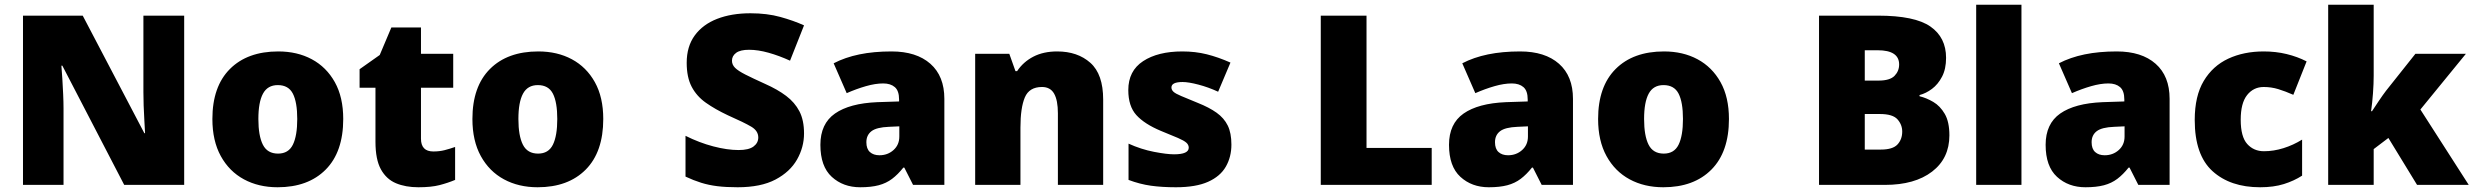

<svg xmlns="http://www.w3.org/2000/svg" viewBox="-20 -780 10435 810"><path d="M757 0H504L243 -503H239Q241 -480 243 -447.5Q245 -415 246.5 -382Q248 -349 248 -322V0H77V-714H329L589 -218H592Q591 -241 589 -272Q587 -303 586 -335Q585 -367 585 -391V-714H757Z M1428 -278Q1428 -139 1354 -64.5Q1280 10 1151 10Q1071 10 1009 -23.5Q947 -57 911.5 -121.5Q876 -186 876 -278Q876 -415 950 -489Q1024 -563 1154 -563Q1234 -563 1295.5 -530Q1357 -497 1392.5 -433.5Q1428 -370 1428 -278ZM1070 -278Q1070 -207 1089 -169.5Q1108 -132 1153 -132Q1197 -132 1215.5 -169.5Q1234 -207 1234 -278Q1234 -349 1215.5 -385Q1197 -421 1152 -421Q1109 -421 1089.5 -385Q1070 -349 1070 -278Z M1808 -141Q1834 -141 1855.5 -146.5Q1877 -152 1900 -160V-21Q1869 -8 1834 1Q1799 10 1745 10Q1691 10 1650.5 -7Q1610 -24 1587 -65.5Q1564 -107 1564 -182V-410H1497V-488L1582 -548L1631 -664H1756V-553H1892V-410H1756V-195Q1756 -141 1808 -141Z M2525 -278Q2525 -139 2451 -64.5Q2377 10 2248 10Q2168 10 2106 -23.5Q2044 -57 2008.5 -121.5Q1973 -186 1973 -278Q1973 -415 2047 -489Q2121 -563 2251 -563Q2331 -563 2392.5 -530Q2454 -497 2489.5 -433.5Q2525 -370 2525 -278ZM2167 -278Q2167 -207 2186 -169.5Q2205 -132 2250 -132Q2294 -132 2312.5 -169.5Q2331 -207 2331 -278Q2331 -349 2312.5 -385Q2294 -421 2249 -421Q2206 -421 2186.5 -385Q2167 -349 2167 -278Z M3372 -217Q3372 -159 3342.5 -107Q3313 -55 3251.5 -22.5Q3190 10 3092 10Q3043 10 3006.5 5.5Q2970 1 2938 -9Q2906 -19 2872 -35V-207Q2930 -178 2989 -162.5Q3048 -147 3096 -147Q3139 -147 3159 -162Q3179 -177 3179 -200Q3179 -228 3149.5 -245.5Q3120 -263 3050 -294Q2997 -319 2958 -346.5Q2919 -374 2898 -414Q2877 -454 2877 -515Q2877 -584 2911 -630.5Q2945 -677 3005.5 -700.5Q3066 -724 3146 -724Q3216 -724 3272 -708.5Q3328 -693 3372 -673L3313 -524Q3267 -545 3222.5 -557.5Q3178 -570 3140 -570Q3103 -570 3085.5 -557Q3068 -544 3068 -524Q3068 -507 3081 -494Q3094 -481 3124.5 -465.5Q3155 -450 3208 -426Q3260 -403 3296.5 -375.5Q3333 -348 3352.5 -310.5Q3372 -273 3372 -217Z M3741 -563Q3846 -563 3905 -511Q3964 -459 3964 -363V0H3832L3795 -73H3791Q3768 -44 3743.5 -25.5Q3719 -7 3687 1.5Q3655 10 3609 10Q3537 10 3489 -34Q3441 -78 3441 -169Q3441 -258 3502.5 -301Q3564 -344 3681 -349L3773 -352V-360Q3773 -397 3755 -412.5Q3737 -428 3706 -428Q3673 -428 3633 -416.5Q3593 -405 3552 -387L3497 -513Q3545 -538 3605.5 -550.5Q3666 -563 3741 -563ZM3730 -245Q3678 -243 3656.5 -226.5Q3635 -210 3635 -180Q3635 -152 3650 -138.5Q3665 -125 3690 -125Q3725 -125 3749.5 -147Q3774 -169 3774 -204V-247Z M4440 -563Q4526 -563 4580 -515Q4634 -467 4634 -360V0H4443V-302Q4443 -357 4427 -385Q4411 -413 4376 -413Q4322 -413 4303.5 -369Q4285 -325 4285 -242V0H4094V-553H4238L4264 -480H4271Q4297 -519 4339.5 -541Q4382 -563 4440 -563Z M5175 -170Q5175 -118 5151.5 -77Q5128 -36 5076.5 -13Q5025 10 4941 10Q4882 10 4835.5 3.5Q4789 -3 4741 -21V-174Q4794 -150 4848 -139.5Q4902 -129 4933 -129Q4995 -129 4995 -157Q4995 -169 4985 -178Q4975 -187 4949.5 -198Q4924 -209 4877 -228Q4808 -257 4774 -294.5Q4740 -332 4740 -400Q4740 -481 4802.5 -522Q4865 -563 4968 -563Q5023 -563 5071 -551Q5119 -539 5171 -516L5119 -393Q5078 -412 5036 -423Q4994 -434 4969 -434Q4922 -434 4922 -411Q4922 -401 4930.5 -393Q4939 -385 4963 -375Q4987 -365 5033 -346Q5081 -327 5112.5 -304.5Q5144 -282 5159.5 -250.5Q5175 -219 5175 -170Z M5552 0V-714H5745V-156H6020V0Z M6393 -563Q6498 -563 6557 -511Q6616 -459 6616 -363V0H6484L6447 -73H6443Q6420 -44 6395.5 -25.5Q6371 -7 6339 1.5Q6307 10 6261 10Q6189 10 6141 -34Q6093 -78 6093 -169Q6093 -258 6154.5 -301Q6216 -344 6333 -349L6425 -352V-360Q6425 -397 6407 -412.5Q6389 -428 6358 -428Q6325 -428 6285 -416.5Q6245 -405 6204 -387L6149 -513Q6197 -538 6257.5 -550.5Q6318 -563 6393 -563ZM6382 -245Q6330 -243 6308.5 -226.5Q6287 -210 6287 -180Q6287 -152 6302 -138.5Q6317 -125 6342 -125Q6377 -125 6401.5 -147Q6426 -169 6426 -204V-247Z M7274 -278Q7274 -139 7200 -64.5Q7126 10 6997 10Q6917 10 6855 -23.5Q6793 -57 6757.5 -121.5Q6722 -186 6722 -278Q6722 -415 6796 -489Q6870 -563 7000 -563Q7080 -563 7141.5 -530Q7203 -497 7238.5 -433.5Q7274 -370 7274 -278ZM6916 -278Q6916 -207 6935 -169.5Q6954 -132 6999 -132Q7043 -132 7061.5 -169.5Q7080 -207 7080 -278Q7080 -349 7061.5 -385Q7043 -421 6998 -421Q6955 -421 6935.5 -385Q6916 -349 6916 -278Z M7903 -714Q8058 -714 8124 -668Q8190 -622 8190 -536Q8190 -489 8173 -456.5Q8156 -424 8130.5 -405Q8105 -386 8078 -379V-374Q8107 -367 8136 -350Q8165 -333 8184.5 -299.5Q8204 -266 8204 -209Q8204 -112 8131 -56Q8058 0 7932 0H7654V-714ZM7905 -440Q7953 -440 7972.5 -460Q7992 -480 7992 -508Q7992 -568 7901 -568H7847V-440ZM7847 -299V-149H7915Q7965 -149 7985 -170.5Q8005 -192 8005 -225Q8005 -254 7985 -276.5Q7965 -299 7911 -299Z M8508 0H8317V-760H8508Z M8910 -563Q9015 -563 9074 -511Q9133 -459 9133 -363V0H9001L8964 -73H8960Q8937 -44 8912.5 -25.5Q8888 -7 8856 1.5Q8824 10 8778 10Q8706 10 8658 -34Q8610 -78 8610 -169Q8610 -258 8671.5 -301Q8733 -344 8850 -349L8942 -352V-360Q8942 -397 8924 -412.5Q8906 -428 8875 -428Q8842 -428 8802 -416.5Q8762 -405 8721 -387L8666 -513Q8714 -538 8774.5 -550.5Q8835 -563 8910 -563ZM8899 -245Q8847 -243 8825.5 -226.5Q8804 -210 8804 -180Q8804 -152 8819 -138.5Q8834 -125 8859 -125Q8894 -125 8918.5 -147Q8943 -169 8943 -204V-247Z M9515 10Q9389 10 9314 -58Q9239 -126 9239 -274Q9239 -375 9277 -438.5Q9315 -502 9380.5 -532.5Q9446 -563 9530 -563Q9581 -563 9626.5 -552Q9672 -541 9711 -521L9655 -380Q9621 -395 9591.5 -404Q9562 -413 9530 -413Q9487 -413 9460 -379Q9433 -345 9433 -275Q9433 -203 9460.5 -172.5Q9488 -142 9531 -142Q9572 -142 9613.5 -155Q9655 -168 9692 -191V-39Q9658 -17 9615 -3.5Q9572 10 9515 10Z M9994 -461Q9994 -427 9991 -386Q9988 -345 9983 -311H9987Q9998 -328 10015.5 -354Q10033 -380 10046 -397L10170 -553H10383L10191 -318L10395 0H10177L10056 -198L9994 -151V0H9802V-760H9994Z"/></svg>

Font: Noto Sans Lao Black
Style: Regular
Weight: 900
Designer: Monotype Design Team
Foundry: Monotype Imaging Inc.
Version: Version 2.003; ttfautohint (v1.8.4.7-5d5b)